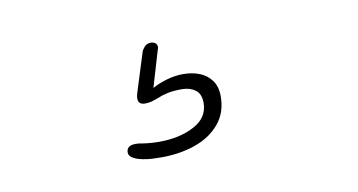

<svg xmlns="http://www.w3.org/2000/svg" viewBox="-38 -90 695 373"><g transform="rotate(-10 309.5 96.5)"><path d="M255.5 208Q246.5 208 237 207.5Q227.5 207 218 205Q192.5 199.5 192.5 187.5Q192.5 180.5 197 177Q201.5 173.5 210.5 173.5Q216.5 173.5 224 175Q229.5 176 239.2 176.8Q249 177.5 257 177.5Q297 177.5 325.8 162.2Q354.5 147 354.5 118Q354.5 100 343.8 92.2Q333 84.5 317.5 84.5Q300.5 84.5 289 87Q277.5 89.5 268.5 93.5Q262 96 255.8 97.8Q249.5 99.5 242.5 99.5Q236.5 99.5 232.8 96.8Q229 94 229 87Q229 84 230.2 79.2Q231.5 74.5 233 70L255 0Q256.5 -4.5 261.2 -9.8Q266 -15 273.5 -15Q279 -15 282.5 -12.2Q286 -9.5 286 -5Q286 -4 285.8 -2.5Q285.5 -1 285 0L263.5 72.5Q275 66 291.5 61Q308 56 325 56Q342 56 356.5 61.5Q371 67 380.2 79.2Q389.5 91.5 389.5 111Q389.5 143.5 371 165.2Q352.5 187 322.2 197.5Q292 208 255.5 208Z"/></g></svg>

Font: Sono ExtraLight
Style: Regular
Weight: 200
Designer: Tyler Finck
Foundry: Tyler Finck
Version: Version 2.112